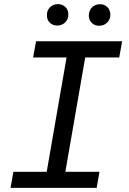

<svg xmlns="http://www.w3.org/2000/svg" viewBox="-20 -911 627 931"><path d="M154.8 -710.9H572.3L558.1 -632.3H393.1L296.9 -78.1H462.4L448.7 0H31.2L44.9 -78.1H206.5L302.7 -632.3H140.6ZM207.5 -837.9Q207.5 -860.4 221.9 -875.2Q236.3 -890.1 259.3 -891.1Q281.7 -891.6 296.9 -877.2Q312 -862.8 311.5 -839.8Q311 -817.4 296.4 -802.7Q281.7 -788.1 259.3 -787.1Q236.3 -786.6 221.7 -800.8Q207 -814.9 207.5 -837.9ZM410.6 -836.9Q411.1 -859.4 425.5 -874.5Q439.9 -889.6 462.9 -890.6Q485.8 -891.1 500.5 -876.7Q515.1 -862.3 515.1 -838.9Q514.6 -816.4 500 -801.8Q485.4 -787.1 462.4 -786.1Q439.9 -785.6 425.3 -799.8Q410.6 -814 410.6 -836.9Z"/></svg>

Font: Roboto Mono
Style: Italic
Weight: 400
Designer: Google
Version: Version 2.000985; 2015; ttfautohint (v1.3)